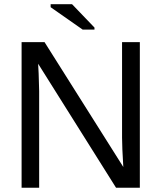

<svg xmlns="http://www.w3.org/2000/svg" viewBox="-20 -887 762 907"><path d="M528.3 0 160.2 -585.9 162.6 -538.6 165 -457V0H82V-688H190.4L562.5 -98.1Q556.6 -193.8 556.6 -236.8V-688H640.6V0ZM370.6 -747.1 219.2 -853V-867.2H320.3L426.3 -756.8V-747.1Z"/></svg>

Font: Liberation Sans
Style: Regular
Weight: 400
Designer: Steve Matteson
Foundry: Ascender Corporation
Version: Version 2.00.1